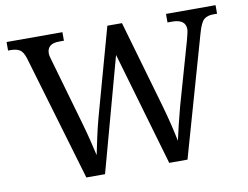

<svg xmlns="http://www.w3.org/2000/svg" viewBox="-77 -823 1201 931"><g transform="rotate(-10 523.5 -357.0)"><path d="M93 -619Q83 -651 67 -661.5Q51 -672 22 -672H9V-714H284V-672H261Q201 -672 201 -624Q201 -616 203.5 -607Q206 -598 209 -587L301 -267Q314 -222 325 -178Q336 -134 344 -98Q352 -137 362 -183.5Q372 -230 385 -278L504 -707H576L701 -274Q715 -225 726 -179Q737 -133 744 -98Q752 -134 761.5 -174Q771 -214 784 -262L872 -571Q875 -583 879 -599Q883 -615 883 -623Q883 -672 817 -672H794V-714H1038V-672H1019Q990 -672 973.5 -658Q957 -644 943 -594L774 0H684L521 -560L368 0H276Z"/></g></svg>

Font: Noto Serif Dives Akuru
Style: Regular
Weight: 400
Designer: Fernando Caro
Foundry: Fernando Caro
Version: Version 2.000; ttfautohint (v1.8.4.7-5d5b)